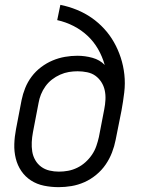

<svg xmlns="http://www.w3.org/2000/svg" viewBox="-20 -760 590 792"><path d="M222 12Q191 12 161.5 6Q132 0 108 -15.5Q84 -31 68 -54.5Q52 -78 45 -106.5Q38 -135 39 -165.5Q40 -196 46 -227L69 -347Q74 -372 84 -397Q94 -422 110.5 -444Q127 -466 149.5 -483Q172 -500 197 -510.5Q222 -521 248 -525.5Q274 -530 299 -530Q331 -530 361.5 -521.5Q392 -513 412 -492Q402 -527 384.5 -557.5Q367 -588 341.5 -612Q316 -636 284 -652.5Q252 -669 216 -677L229 -740Q264 -733 297 -719.5Q330 -706 358 -686.5Q386 -667 409.5 -641.5Q433 -616 450 -586Q467 -556 478 -522.5Q489 -489 493 -452.5Q497 -416 492.5 -378.5Q488 -341 481 -303L457 -183Q452 -157 442 -131Q432 -105 416 -81.5Q400 -58 377 -39Q354 -20 328 -8.5Q302 3 275 7.5Q248 12 222 12ZM223 -52Q242 -52 261 -55.5Q280 -59 298.5 -68Q317 -77 332.5 -91Q348 -105 359.5 -122Q371 -139 377.5 -158Q384 -177 388 -195L410 -309Q414 -329 415 -349Q416 -369 412 -387.5Q408 -406 398 -421.5Q388 -437 373.5 -447.5Q359 -458 339.5 -462Q320 -466 300 -466Q282 -466 264 -463Q246 -460 228 -452Q210 -444 194.5 -432Q179 -420 167.5 -404Q156 -388 149 -370.5Q142 -353 139 -335L116 -215Q112 -194 111 -174Q110 -154 113 -135Q116 -116 125.5 -99.5Q135 -83 150 -72Q165 -61 184 -56.5Q203 -52 223 -52Z"/></svg>

Font: Lode Term
Style: Italic
Weight: 400
Italic angle: -11°
Monospace: yes
Designer: Belleve Invis
Foundry: Belleve Invis
Version: Version 29.2.0